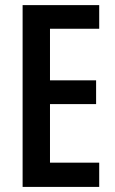

<svg xmlns="http://www.w3.org/2000/svg" viewBox="-20 -734 453 754"><path d="M369.6 0H68.8V-713.9H369.6V-621.1H176.3V-418.5H357.4V-325.2H176.3V-95.2H369.6Z"/></svg>

Font: Open Sans Condensed SemiBold
Style: Regular
Weight: 600
Width: 3
Designer: Monotype Design Team
Foundry: Monotype Imaging Inc.
Version: Version 3.000; ttfautohint (v1.8.4)